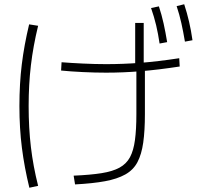

<svg xmlns="http://www.w3.org/2000/svg" viewBox="-20 -871 923 901"><path d="M325.6 -46.7Q403.3 -50 456.1 -58.3Q508.9 -66.7 541.1 -84.4Q573.3 -102.2 590 -133.3Q606.7 -164.4 613.3 -213.9Q620 -263.3 620 -335.6V-555.6H614.4V-763.3H654.4V-558.9H660V-335.6Q660 -257.8 652.2 -202.2Q644.4 -146.7 625 -110Q605.6 -73.3 567.8 -52.2Q530 -31.1 472.8 -20.6Q415.6 -10 332.2 -5.6ZM117.8 10Q94.4 -85.6 82.8 -177.2Q71.1 -268.9 71.1 -373.3Q71.1 -477.8 82.2 -568.3Q93.3 -658.9 116.7 -756.7L158.9 -750Q135.6 -654.4 125 -564.4Q114.4 -474.4 114.4 -373.3Q114.4 -271.1 125 -181.1Q135.6 -91.1 158.9 1.1ZM728.9 -666.7Q722.2 -712.2 712.8 -752.2Q703.3 -792.2 688.9 -833.3L725.6 -841.1Q738.9 -801.1 747.8 -760.6Q756.7 -720 764.4 -673.3ZM847.8 -675.6Q840 -722.2 831.1 -762.2Q822.2 -802.2 808.9 -842.2L844.4 -851.1Q857.8 -810 867.2 -769.4Q876.7 -728.9 883.3 -682.2ZM266.7 -540 268.9 -578.9Q310 -575.6 368.3 -572.8Q426.7 -570 477.8 -570Q556.7 -570 637.8 -576.1Q718.9 -582.2 821.1 -597.8L823.3 -558.9Q721.1 -543.3 639.4 -536.7Q557.8 -530 477.8 -530Q426.7 -530 368.3 -532.8Q310 -535.6 266.7 -540Z"/></svg>

Font: Paperlogy 2 ExtraLight
Style: Regular
Weight: 250
Designer: redesigned by Lee Juim, glyphs from Gmarket Sans & Montserrat
Foundry: PT&
Version: Version 1.001